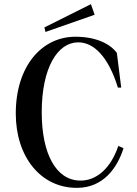

<svg xmlns="http://www.w3.org/2000/svg" viewBox="-20 -892 661 925"><path d="M343 -715C182 -715 56 -574 56 -345C56 -136 177 15 353 13C477 12 545 -82 575 -178L550 -189C515 -84 446 -20 365 -22C250 -24 181 -151 181 -351C181 -565 257 -688 357 -688C432 -688 502 -619 548 -470H564L543 -637C514 -677 449 -715 343 -715ZM436 -821 418 -872 194 -760 199 -738Z"/></svg>

Font: Sprat Condensed Medium
Style: Regular
Weight: 500
Width: 3
Designer: Ethan Nakache
Foundry: Collletttivo
Version: Version 2.000;Glyphs 3.2 (3217)